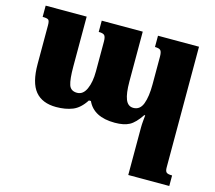

<svg xmlns="http://www.w3.org/2000/svg" viewBox="-107 -624 1147 1022"><g transform="rotate(15 467.0 -113.5)"><path d="M868 -492V174Q868 193 875.5 200Q883 207 907 207V265H681V4Q681 -13 683 -34.5Q685 -56 686 -65H681Q649 -17 619 -1Q589 15 539 15Q423 15 387 -64H376Q345 -16 306 -0.5Q267 15 216 15Q139 15 100.5 -31.5Q62 -78 62 -181V-395Q62 -418 55 -424Q48 -430 23 -430V-492H249V-217Q249 -147 259 -117Q269 -87 304 -87Q337 -87 354.5 -125.5Q372 -164 372 -223V-387Q372 -412 364.5 -421Q357 -430 332 -430V-492H558V-217Q558 -152 571 -119.5Q584 -87 614 -87Q651 -87 666 -127Q681 -167 681 -234V-387Q681 -411 674 -420.5Q667 -430 642 -430V-492Z"/></g></svg>

Font: Noto Serif Armenian Black
Style: Regular
Weight: 900
Designer: Monotype Design team
Foundry: Monotype Imaging Inc.
Version: Version 1.000